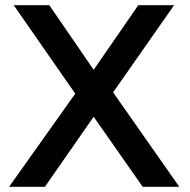

<svg xmlns="http://www.w3.org/2000/svg" viewBox="-20 -720 732 740"><path d="M33 -700H170L341 -451L513 -700H651L416 -364L671 0H530L341 -270L153 0H15L270 -359Z"/></svg>

Font: Alexandria
Style: Regular
Weight: 400
Designer: Mohamed Gaber
Foundry: Kief Type Foundry
Version: Version 5.100